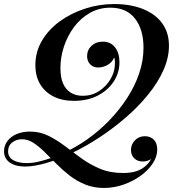

<svg xmlns="http://www.w3.org/2000/svg" viewBox="-63 -742 881 950"><path d="M303 -243Q244 -243 201 -265Q158 -287 135 -326.5Q112 -366 112 -419Q112 -485 144.5 -540.5Q177 -596 233 -636.5Q289 -677 358.5 -699.5Q428 -722 501 -722Q584 -722 645.5 -697Q707 -672 740 -626Q773 -580 773 -516Q773 -456 745.5 -394.5Q718 -333 670 -274Q622 -215 561 -162Q500 -109 432 -64Q364 -19 296.5 13.5Q229 46 168 64Q107 82 61 82Q13 82 -15 62Q-43 42 -43 6Q-43 -22 -26 -44.5Q-9 -67 20 -79Q49 -91 85 -91Q135 -91 177 -70Q219 -49 258.5 -19Q298 11 340 41.5Q382 72 432 93Q482 114 546 114Q579 114 605 107Q631 100 651 84.5Q671 69 685 45Q676 51 665 54Q654 57 643 57Q617 57 601 41Q585 25 585 0Q585 -27 604.5 -47.5Q624 -68 654 -68Q681 -68 698 -51Q715 -34 715 -2Q715 33 692.5 67Q670 101 632.5 128Q595 155 548 171.5Q501 188 451 188Q400 188 357.5 170.5Q315 153 280 125.5Q245 98 215 67.5Q185 37 157 9.5Q129 -18 102 -35.5Q75 -53 45 -53Q19 -53 -2 -37.5Q-23 -22 -23 7Q-23 36 2.5 50.5Q28 65 71 65Q97 65 127.5 58Q158 51 190 39.5Q222 28 253 14Q313 -13 370 -53.5Q427 -94 477 -145.5Q527 -197 565.5 -256Q604 -315 625.5 -378.5Q647 -442 647 -506Q647 -596 605 -650Q563 -704 483 -704Q427 -704 381.5 -678Q336 -652 303.5 -608.5Q271 -565 253.5 -512Q236 -459 236 -405Q236 -358 249.5 -328Q263 -298 288 -283Q313 -268 346 -268Q391 -268 426 -290.5Q461 -313 482 -347.5Q503 -382 505 -416Q506 -426 505.5 -438Q505 -450 502 -458Q492 -433 469 -420.5Q446 -408 423 -408Q398 -408 383 -424Q368 -440 368 -464Q368 -495 390 -515.5Q412 -536 446 -536Q484 -536 506 -508Q528 -480 528 -434Q528 -382 499.5 -338.5Q471 -295 420.5 -269Q370 -243 303 -243Z"/></svg>

Font: Playfair Display Medium
Style: Italic
Weight: 500
Italic angle: -14°
Designer: Claus Eggers Sørensen
Foundry: Claus Eggers Sørensen
Version: Version 1.203